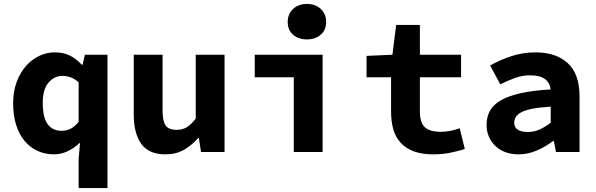

<svg xmlns="http://www.w3.org/2000/svg" viewBox="-20 -775 3040 979"><path d="M381 184V35L388 -45H384Q359 -20 325 -4Q291 12 256 12Q209 12 170.5 -6Q132 -24 104.5 -57.5Q77 -91 62 -139Q47 -187 47 -248Q47 -309 65 -357Q83 -405 112.5 -438.5Q142 -472 180 -490Q218 -508 259 -508Q301 -508 333.5 -493Q366 -478 397 -445H401L413 -496H528V184ZM294 -108Q319 -108 340 -118.5Q361 -129 381 -154V-355Q361 -373 340.5 -380.5Q320 -388 298 -388Q257 -388 227.5 -354Q198 -320 198 -250Q198 -176 223 -142Q248 -108 294 -108Z M823 12Q738 12 700 -42Q662 -96 662 -190V-496H809V-209Q809 -159 824 -136Q839 -113 881 -113Q909 -113 930.5 -125Q952 -137 978 -170V-496H1125V0H1005L994 -71H990Q957 -33 917 -10.5Q877 12 823 12Z M1478 0V-381H1279V-496H1625V0ZM1545 -574Q1502 -574 1474.5 -598Q1447 -622 1447 -663Q1447 -704 1474.5 -729.5Q1502 -755 1545 -755Q1588 -755 1615.5 -729.5Q1643 -704 1643 -663Q1643 -622 1615.5 -598Q1588 -574 1545 -574Z M2188 12Q2129 12 2088 -4Q2047 -20 2021.5 -48.5Q1996 -77 1985 -117Q1974 -157 1974 -206V-381H1849V-490L1981 -496L2000 -648H2121V-496H2331V-381H2121V-207Q2121 -150 2146 -126.5Q2171 -103 2226 -103Q2254 -103 2277.5 -108Q2301 -113 2324 -121L2350 -15Q2317 -5 2277.5 3.5Q2238 12 2188 12Z M2624 12Q2586 12 2556 0.5Q2526 -11 2505 -31.5Q2484 -52 2472.5 -79Q2461 -106 2461 -138Q2461 -180 2479 -211.5Q2497 -243 2536.5 -265Q2576 -287 2638 -300.5Q2700 -314 2788 -319Q2784 -353 2758.5 -372Q2733 -391 2682 -391Q2646 -391 2609.5 -378.5Q2573 -366 2531 -345L2479 -441Q2530 -470 2588.5 -489Q2647 -508 2711 -508Q2815 -508 2875 -453Q2935 -398 2935 -284V0H2815L2804 -56H2800Q2762 -27 2717 -7.5Q2672 12 2624 12ZM2671 -102Q2704 -102 2733 -115.5Q2762 -129 2788 -149V-231Q2733 -228 2697 -221Q2661 -214 2640 -203.5Q2619 -193 2610.5 -179Q2602 -165 2602 -149Q2602 -125 2620.5 -113.5Q2639 -102 2671 -102Z"/></svg>

Font: Source Code Pro
Style: Bold
Weight: 700
Monospace: yes
Designer: Paul D. Hunt, Teo Tuominen
Foundry: Adobe Systems Incorporated
Version: Version 2.030;PS 1.000;hotconv 16.6.51;makeotf.lib2.5.65220